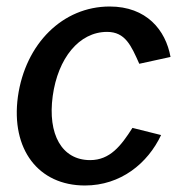

<svg xmlns="http://www.w3.org/2000/svg" viewBox="-20 -560 568 590"><path d="M317 -540C173 -540 58 -426 35 -263C13 -101 98 10 241 10C351 10 434 -58 475 -145L387 -167C352 -112 318 -68 257 -68C170 -68 126 -147 142 -265C158 -381 223 -462 309 -462C365 -462 383 -420 408 -364L504 -385C489 -468 430 -540 317 -540Z"/></svg>

Font: Cheyenne Sans Medium
Style: Italic
Weight: 500
Italic angle: -8.13011°
Designer: The Public Sans project authors (U.S. Web Design System), Libre Franklin designed by Pablo Impallari and Rodrigo Fuenzal
Foundry: The Cheyenne Sans Project Authors
Version: Version 2.007